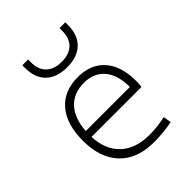

<svg xmlns="http://www.w3.org/2000/svg" viewBox="-222 -902 1031 1031"><g transform="rotate(-45 293.0 -387.0)"><path d="M338.4 9.8Q211.9 9.8 142.6 -62.5Q73.2 -134.8 73.2 -265.6Q73.2 -390.6 131.3 -459Q189.5 -527.3 295.4 -527.3Q394 -527.3 448.5 -465.3Q502.9 -403.3 502.9 -291Q502.9 -263.7 500 -248H120.6Q125 -147 184.8 -91.1Q244.6 -35.2 350.1 -35.2Q377.4 -35.2 409.7 -38.8Q441.9 -42.5 470.2 -48.8L477.5 -3.9Q449.7 2.4 412.8 6.1Q376 9.8 338.4 9.8ZM121.1 -292H456.1Q456.1 -382.8 414.3 -432.6Q372.6 -482.4 296.4 -482.4Q218.3 -482.4 172.6 -432.6Q127 -382.8 121.1 -292ZM293 -604.5Q215.3 -604.5 172.6 -645.5Q129.9 -686.5 129.9 -761.7V-782.7H173.8V-761.7Q173.8 -706.1 204.6 -676Q235.4 -646 293 -646Q350.6 -646 381.3 -676Q412.1 -706.1 412.1 -761.7V-782.7H456.1V-761.7Q456.1 -686.5 413.3 -645.5Q370.6 -604.5 293 -604.5Z"/></g></svg>

Font: Cascadia Mono ExtraLight
Style: Regular
Weight: 200
Monospace: yes
Designer: Aaron Bell
Foundry: Saja Typeworks
Version: Version 2404.023; ttfautohint (v1.8.4)